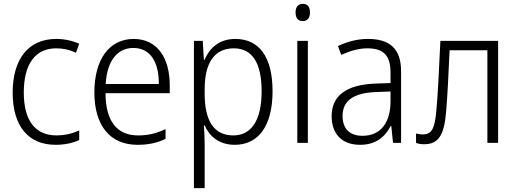

<svg xmlns="http://www.w3.org/2000/svg" viewBox="-20 -745 2697 1001"><path d="M270 10C314 10 357 2 393 -15V-65C353 -47 314 -39 275 -39C163 -39 104 -117 104 -263C104 -411 164 -493 273 -493C310 -493 342 -486 376 -470L393 -517C357 -533 316 -542 273 -542C129 -542 46 -438 46 -262C46 -87 128 10 270 10Z M697 10C752 10 797 1 843 -21V-72C794 -49 753 -39 700 -39C589 -39 531 -114 530 -259H865V-300C865 -443 800 -542 677 -542C551 -542 472 -437 472 -263C472 -90 554 10 697 10ZM531 -307C538 -428 592 -495 675 -495C766 -495 809 -418 808 -307Z M991 236H1047V4C1047 -26 1045 -62 1043 -91H1047C1071 -36 1121 10 1204 10C1326 10 1401 -87 1401 -269C1401 -450 1330 -542 1207 -542C1121 -542 1072 -493 1046 -433H1043L1037 -532H991ZM1196 -39C1097 -39 1047 -113 1047 -257V-280C1047 -416 1097 -493 1199 -493C1297 -493 1344 -414 1344 -269C1344 -117 1290 -39 1196 -39Z M1558 -635C1582 -635 1596 -650 1596 -680C1596 -710 1583 -725 1559 -725C1535 -725 1521 -710 1521 -680C1521 -650 1534 -635 1558 -635ZM1530 0H1585V-532H1530Z M1857 10C1939 10 1986 -30 2017 -88H2020L2029 0H2071V-374C2071 -488 2015 -542 1899 -542C1846 -542 1795 -530 1742 -505L1759 -459C1811 -482 1853 -493 1896 -493C1979 -493 2016 -456 2016 -367V-312L1931 -309C1784 -302 1709 -245 1709 -139C1709 -50 1760 10 1857 10ZM1870 -37C1804 -37 1766 -73 1766 -140C1766 -219 1821 -260 1938 -265L2016 -268V-217C2016 -105 1964 -37 1870 -37Z M2191 7C2267 7 2296 -41 2306 -164C2314 -261 2317 -335 2324 -483H2521V0H2577V-532H2276C2267 -348 2264 -272 2255 -169C2247 -71 2229 -44 2183 -44C2171 -44 2162 -46 2149 -49V0C2162 5 2175 7 2191 7Z"/></svg>

Font: Noto Sans SemiCondensed Light
Style: Regular
Weight: 300
Width: 4
Designer: Monotype Design Team
Foundry: Monotype Imaging Inc.
Version: Version 2.013